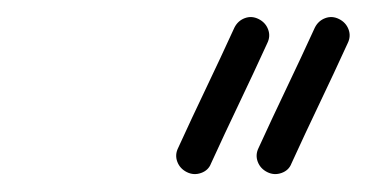

<svg xmlns="http://www.w3.org/2000/svg" viewBox="-20 -582 424 222"><path d="M344 -550Q348 -558 356 -561Q364 -564 372 -560Q380 -556 383 -548Q386 -540 382 -532Q366 -497 349.5 -462.5Q333 -428 317 -393Q317 -393 317 -393Q317 -393 317 -393Q314 -385 305.5 -382Q297 -379 289 -383Q281 -387 278 -395Q275 -403 279 -411Q295 -446 311.5 -480.5Q328 -515 344 -550Q344 -550 344 -550Q344 -550 344 -550ZM251 -550Q255 -558 263 -561Q271 -564 279 -560Q287 -556 290 -548Q293 -540 289 -532Q273 -497 256.5 -462.5Q240 -428 224 -393Q221 -385 212.5 -382Q204 -379 196 -383Q188 -387 185 -395Q182 -403 186 -411Q202 -446 218.5 -480.5Q235 -515 251 -550Q251 -550 251 -550Q251 -550 251 -550Z"/></svg>

Font: FRB American Cursive Medium
Style: Italic
Weight: 500
Italic angle: -25°
Version: Version 2.0;Modular Font Editor K font №1